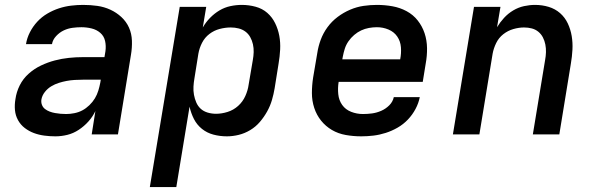

<svg xmlns="http://www.w3.org/2000/svg" viewBox="-20 -548 2440 783"><path d="M206 8Q183 8 160.5 5Q138 2 118 -5.5Q98 -13 81 -26Q64 -39 53.5 -58Q43 -77 41 -99Q39 -121 43 -144Q47 -173 60.5 -200Q74 -227 97 -247.5Q120 -268 147.5 -281Q175 -294 203.5 -301.5Q232 -309 261 -312Q290 -315 318 -315H406L410 -339Q413 -361 408.5 -381Q404 -401 389 -414Q374 -427 353.5 -432Q333 -437 312 -437Q294 -437 275.5 -434.5Q257 -432 240 -424Q223 -416 209 -401Q195 -386 192 -368H86Q90 -393 102 -416.5Q114 -440 132 -459.5Q150 -479 173 -492.5Q196 -506 220.5 -514Q245 -522 270 -525Q295 -528 319 -528Q349 -528 377 -524Q405 -520 430 -508.5Q455 -497 475 -478.5Q495 -460 506 -435.5Q517 -411 518 -382Q519 -353 514 -324L461 0H354L369 -95Q358 -72 340.5 -52.5Q323 -33 301 -18.5Q279 -4 254.5 2Q230 8 206 8ZM250 -83Q266 -83 283.5 -86.5Q301 -90 316 -98Q331 -106 344.5 -119Q358 -132 367 -147Q376 -162 381 -178.5Q386 -195 389 -211L391 -223H318Q302 -223 285 -222Q268 -221 252 -218Q236 -215 220 -210Q204 -205 189 -196Q174 -187 163 -173Q152 -159 149 -143Q147 -131 151 -120.5Q155 -110 163.5 -103.5Q172 -97 182.5 -93Q193 -89 204.5 -87Q216 -85 227 -84Q238 -83 250 -83Z M591 215 713 -520H821L807 -436Q819 -457 836.5 -475Q854 -493 875 -505.5Q896 -518 919.5 -523Q943 -528 966 -528Q995 -528 1022.5 -520.5Q1050 -513 1070 -495.5Q1090 -478 1102 -453.5Q1114 -429 1119 -402Q1124 -375 1122.5 -346Q1121 -317 1116 -288L1100 -188Q1096 -164 1089 -140Q1082 -116 1069.5 -93.5Q1057 -71 1040 -51Q1023 -31 1000.5 -17.5Q978 -4 953.5 2Q929 8 905 8Q877 8 850.5 1Q824 -6 803.5 -22.5Q783 -39 771 -62.5Q759 -86 753 -113L699 215ZM861 -84Q884 -84 908 -91.5Q932 -99 951 -116Q970 -133 980.5 -156.5Q991 -180 994 -203L1011 -303Q1014 -319 1014.5 -335.5Q1015 -352 1011.5 -367.5Q1008 -383 1000.5 -396.5Q993 -410 981 -419Q969 -428 953.5 -432Q938 -436 921 -436Q899 -436 876 -430Q853 -424 834 -409.5Q815 -395 804 -373.5Q793 -352 789 -329L773 -229Q770 -212 769 -195Q768 -178 771 -161.5Q774 -145 780.5 -130Q787 -115 798.5 -104.5Q810 -94 826.5 -89Q843 -84 861 -84Z M1453 8Q1421 8 1390 2.5Q1359 -3 1333.5 -18Q1308 -33 1289.5 -56Q1271 -79 1261.5 -108Q1252 -137 1252 -168.5Q1252 -200 1257 -232L1274 -332Q1278 -359 1288 -386Q1298 -413 1315.5 -437Q1333 -461 1357 -479Q1381 -497 1408 -508.5Q1435 -520 1462.5 -524Q1490 -528 1517 -528Q1549 -528 1580 -522.5Q1611 -517 1638 -502.5Q1665 -488 1683.5 -464.5Q1702 -441 1711.5 -412.5Q1721 -384 1721.5 -352Q1722 -320 1716 -288L1704 -214H1361Q1357 -189 1359.5 -164Q1362 -139 1375.5 -120Q1389 -101 1412 -92Q1435 -83 1460 -83Q1479 -83 1497.5 -85.5Q1516 -88 1534.5 -96Q1553 -104 1567.5 -118.5Q1582 -133 1586 -152H1692Q1687 -127 1674.5 -103.5Q1662 -80 1643.5 -60.5Q1625 -41 1601.5 -27.5Q1578 -14 1553 -6Q1528 2 1503 5Q1478 8 1453 8ZM1376 -306H1612Q1617 -331 1615 -355.5Q1613 -380 1600 -399Q1587 -418 1564.5 -427.5Q1542 -437 1517 -437Q1501 -437 1484.5 -434Q1468 -431 1453 -424Q1438 -417 1424.5 -405.5Q1411 -394 1401 -379.5Q1391 -365 1386 -349Q1381 -333 1378 -317Z M1827 0 1913 -520H2021L2007 -437Q2019 -457 2035.5 -475Q2052 -493 2073 -505.5Q2094 -518 2117 -523Q2140 -528 2162 -528Q2191 -528 2217.5 -520Q2244 -512 2264 -494.5Q2284 -477 2295.5 -452.5Q2307 -428 2311.5 -401Q2316 -374 2314.5 -345.5Q2313 -317 2308 -288L2261 0H2153L2203 -303Q2206 -319 2206.5 -335Q2207 -351 2204 -366.5Q2201 -382 2194 -395.5Q2187 -409 2175.5 -418.5Q2164 -428 2149 -432Q2134 -436 2117 -436Q2096 -436 2073.5 -429.5Q2051 -423 2032.5 -408.5Q2014 -394 2003.5 -372.5Q1993 -351 1989 -329L1935 0Z"/></svg>

Font: Iosevka SmBd Ex Obl
Style: Regular
Weight: 600
Width: 7
Italic angle: -9°
Monospace: yes
Designer: Belleve Invis
Foundry: Belleve Invis
Version: Version 32.5.0; ttfautohint (v1.8.4)